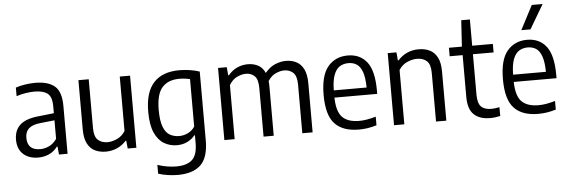

<svg xmlns="http://www.w3.org/2000/svg" viewBox="-59 -1009 4270 1439"><g transform="rotate(-5 2076.0 -289.0)"><path d="M195 9Q124.5 9 82.2 -30Q40 -69 40 -138.5Q40 -210 84.8 -250.2Q129.5 -290.5 227.5 -299.5L340 -312V-362.5Q340 -435 307.5 -460.5Q275 -486 209.5 -486Q180.5 -486 144.5 -480.8Q108.5 -475.5 73 -463.5V-528Q105 -539 145 -545Q185 -551 220 -551Q317 -551 366.5 -509.2Q416 -467.5 416 -359.5V0H351.5L345.5 -60H340Q315.5 -26 277.8 -8.5Q240 9 195 9ZM118.5 -146.5Q118.5 -52.5 215.5 -52.5Q247.5 -52.5 280.5 -67.2Q313.5 -82 340 -119V-258.5L233 -247Q173 -241 145.8 -216Q118.5 -191 118.5 -146.5Z M704 9Q658.5 9 622.5 -8.2Q586.5 -25.5 565.8 -65.2Q545 -105 545 -173V-542.5H622.5V-176.5Q622.5 -111 650.2 -85.8Q678 -60.5 722.5 -60.5Q754.5 -60.5 792.5 -77Q830.5 -93.5 856 -132.5V-542.5H933.5V0H868.5L862.5 -59H857.5Q826.5 -25 786.8 -8Q747 9 704 9Z M1224.5 230Q1190.5 230 1151 224.2Q1111.5 218.5 1079 207.5V141.5Q1117 154 1152 159.8Q1187 165.5 1220 165.5Q1300 165.5 1339.5 129.2Q1379 93 1379 2V-55H1374.5Q1353.5 -28.5 1318.8 -10.5Q1284 7.5 1238 7.5Q1187 7.5 1143 -18Q1099 -43.5 1072.2 -102.2Q1045.5 -161 1045.5 -260.5Q1045.5 -408 1111.5 -479.5Q1177.5 -551 1305 -551Q1343 -551 1384 -544.8Q1425 -538.5 1456.5 -527.5V-9.5Q1456.5 119.5 1398 174.8Q1339.5 230 1224.5 230ZM1262 -59.5Q1295 -59.5 1327 -74.8Q1359 -90 1379 -120.5V-477.5Q1363.5 -481.5 1342.2 -484.2Q1321 -487 1299.5 -487Q1215 -487 1170 -437Q1125 -387 1125 -268Q1125 -185 1142.8 -139.8Q1160.5 -94.5 1191.5 -77Q1222.5 -59.5 1262 -59.5Z M1595.5 0V-542.5H1661L1666.5 -481H1672Q1701.5 -516.5 1739.5 -533.8Q1777.5 -551 1820.5 -551Q1862.5 -551 1896.5 -533.2Q1930.5 -515.5 1949 -474Q1983.5 -516.5 2025.2 -533.8Q2067 -551 2106.5 -551Q2149.5 -551 2184.2 -533.5Q2219 -516 2239.2 -476Q2259.5 -436 2259.5 -367.5V0H2182V-364.5Q2182 -430.5 2155 -455.8Q2128 -481 2087 -481Q2059 -481 2024.5 -466Q1990 -451 1964.5 -411Q1967 -392 1967 -370V0H1890.5V-364.5Q1890.5 -430.5 1864.8 -455.8Q1839 -481 1798 -481Q1768 -481 1732.5 -464.2Q1697 -447.5 1673 -406.5V0Z M2607 9.5Q2487 9.5 2426.5 -55Q2366 -119.5 2366 -271.5Q2366 -418 2422 -484.5Q2478 -551 2571.5 -551Q2664 -551 2715.5 -484.8Q2767 -418.5 2767 -270V-245H2445Q2447.5 -138.5 2489.2 -96.8Q2531 -55 2616 -55Q2670 -55 2741 -76V-11Q2704 0 2671.8 4.8Q2639.5 9.5 2607 9.5ZM2571.5 -493.5Q2534.5 -493.5 2506.5 -476Q2478.5 -458.5 2462.2 -416Q2446 -373.5 2445 -299.5H2692Q2691 -373.5 2676 -416Q2661 -458.5 2634.5 -476Q2608 -493.5 2571.5 -493.5Z M2872 0V-542.5H2937.5L2943 -481.5H2948.5Q3011 -551 3105.5 -551Q3151.5 -551 3187.8 -533.5Q3224 -516 3244.8 -476.2Q3265.5 -436.5 3265.5 -369V0H3188V-365Q3188 -430.5 3160 -455.8Q3132 -481 3086 -481Q3053 -481 3014.2 -464.8Q2975.5 -448.5 2949.5 -409V0Z M3594 9.5Q3516.5 9.5 3473.2 -31.2Q3430 -72 3430 -164V-478.5H3332.5V-542.5H3430L3442.5 -740H3507.5V-542.5H3663V-478.5H3507.5V-175.5Q3507.5 -110 3532.8 -84.2Q3558 -58.5 3610 -58.5Q3636 -58.5 3671 -66V0.5Q3632.5 9.5 3594 9.5Z M3956 9.5Q3836 9.5 3775.5 -55Q3715 -119.5 3715 -271.5Q3715 -418 3771 -484.5Q3827 -551 3920.5 -551Q4013 -551 4064.5 -484.8Q4116 -418.5 4116 -270V-245H3794Q3796.5 -138.5 3838.2 -96.8Q3880 -55 3965 -55Q4019 -55 4090 -76V-11Q4053 0 4020.8 4.8Q3988.5 9.5 3956 9.5ZM3920.5 -493.5Q3883.5 -493.5 3855.5 -476Q3827.5 -458.5 3811.2 -416Q3795 -373.5 3794 -299.5H4041Q4040 -373.5 4025 -416Q4010 -458.5 3983.5 -476Q3957 -493.5 3920.5 -493.5ZM3884.5 -626.5 3979 -808H4060.5L3953.5 -626.5Z"/></g></svg>

Font: Encode Sans SmCnd
Style: Regular
Weight: 400
Width: 4
Designer: Multiple Designers
Foundry: Impallari Type
Version: Version 3.002; ttfautohint (v1.8.3) -l 8 -r 50 -G 200 -x 14 